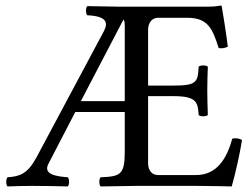

<svg xmlns="http://www.w3.org/2000/svg" viewBox="-20 -669 905 691"><path d="M429 -122C429 -39 412 -34 342 -31C336 -25 336 -4 342 2C391 1 472 0 472 0H686C734 0 814 2 814 2C828 -48 843 -114 851 -165C841 -171 829 -173 816 -170C796 -98 761 -39 685 -39H549C527 -39 513 -55 513 -82V-323H604C689 -323 692 -300 695 -255C701 -249 722 -249 728 -255C727 -290 726 -309 726 -343C726 -377 727 -399 728 -429C722 -435 701 -435 695 -429C692 -374 689 -361 604 -361H513V-561C513 -585 525 -605 549 -605H654C729 -605 745 -565 767 -496C779 -494 790 -496 800 -501C795 -542 780 -638 778 -646C778 -648 777 -649 774 -649C757 -646 749 -645 725 -645H409C409 -645 344 -646 294 -647C288 -641 288 -620 294 -614C364 -611 370 -588 354 -557L111 -102C79 -43 51 -34 7 -31C1 -25 1 -4 7 2C44 1 57 0 96 0C137 0 187 1 224 2C230 -4 230 -25 224 -31C186 -34 134 -40 154 -79L251 -266H429ZM271 -305 424 -598C428 -596 429 -587 429 -575V-305Z"/></svg>

Font: Libertinus Math
Style: Regular
Weight: 400
Designer: Philipp H. Poll, Khaled Hosny
Foundry: Caleb Maclennan
Version: Version 7.050;RELEASE